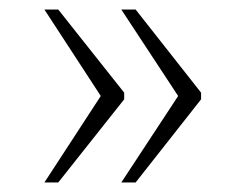

<svg xmlns="http://www.w3.org/2000/svg" viewBox="-20 -471 515 402"><path d="M234 -89 353 -270 234 -451H264L401 -277V-263L264 -89ZM73 -89 191 -270 73 -451H102L240 -277V-263L102 -89Z"/></svg>

Font: Noto Serif Malayalam ExtraLight
Style: Regular
Weight: 200
Designer: Indian type Foundry, Jelle Bosma, Monotype Design Team
Foundry: Monotype Imaging Inc.
Version: Version 2.104; ttfautohint (v1.8.4.7-5d5b)